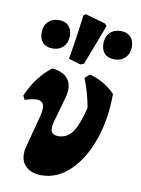

<svg xmlns="http://www.w3.org/2000/svg" viewBox="-85 -800 636 866"><g transform="rotate(10 233.5 -367.0)"><path d="M71 -74Q71 -89 75 -104L115 -256Q120 -278 120 -290Q120 -325 85 -325Q67 -325 32 -314L23 -332Q42 -377 70 -414Q98 -451 131 -475Q174 -471 196 -450Q218 -429 218 -395Q218 -376 212 -355L182 -249Q175 -227 175 -210Q175 -194 183.5 -186.5Q192 -179 210 -179Q249 -179 273.5 -212.5Q298 -246 318 -328Q305 -399 281 -458L303 -478Q373 -458 420 -409Q420 -292 386 -196.5Q352 -101 294 -46.5Q236 8 166 8Q122 8 96.5 -14Q71 -36 71 -74ZM268 -521 252 -515 197 -531Q215 -634 227 -735L238 -742L330 -716L338 -705ZM55 -626Q55 -657 73.5 -676Q92 -695 123 -695Q152 -695 167.5 -678.5Q183 -662 183 -633Q183 -602 164.5 -583Q146 -564 115 -564Q86 -564 70.5 -580.5Q55 -597 55 -626ZM338 -626Q338 -657 356.5 -676Q375 -695 406 -695Q435 -695 451 -678.5Q467 -662 467 -633Q467 -602 448.5 -583Q430 -564 399 -564Q369 -564 353.5 -580.5Q338 -597 338 -626Z"/></g></svg>

Font: Alegreya ExtraBold
Style: Italic
Weight: 800
Italic angle: -7°
Designer: Juan Pablo del Peral
Foundry: Huerta Tipografica
Version: Version 2.007; ttfautohint (v1.6)